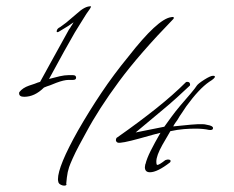

<svg xmlns="http://www.w3.org/2000/svg" viewBox="-20 -505 735 603"><path d="M181 78Q177 78 171.5 75.5Q166 73 164 69Q162 63 162 58Q162 17 225 -95Q260 -156 298.5 -213.5Q337 -271 383 -327Q475 -445 517 -451Q526 -453 526 -449L525 -446Q418 -336 354 -249.5Q290 -163 250 -88Q240 -70 228.5 -48.5Q217 -27 208.5 -8Q200 11 197 20Q192 35 190 52.5Q188 70 188 72Q190 74 188 76Q186 78 183 78ZM56 -201Q40 -201 40 -212Q40 -215 41 -216Q51 -229 71 -236L89 -242Q94 -244 98 -245.5Q102 -247 106 -248Q111 -257 119.5 -272.5Q128 -288 139 -308L197 -413Q200 -416 203 -422Q205 -425 207 -428Q209 -431 211 -435Q206 -431 194.5 -423.5Q183 -416 164 -405Q162 -404 160 -404Q158 -404 158 -406Q158 -415 169 -420Q172 -422 176.5 -425.5Q181 -429 188 -434L221 -462Q248 -487 266 -485Q266 -481 251 -461Q241 -445 232 -430.5Q223 -416 215 -403Q201 -379 181 -343Q161 -307 134 -257Q152 -262 167.5 -265.5Q183 -269 195 -269H209Q219 -269 219 -261Q219 -254 209 -254H195Q181 -254 157 -245L137 -237Q133 -236 128 -234Q123 -232 118 -230Q89 -201 56 -201ZM451 36Q435 36 435 20Q435 18 435.5 16.5Q436 15 436 13Q436 11 437 10Q441 -7 453 -31Q465 -55 484 -88Q471 -85 418 -70Q360 -54 350 -57Q345 -59 344 -64Q344 -72 349 -74Q416 -121 470 -164Q524 -207 564 -247Q566 -248 568 -248Q577 -248 577 -239Q577 -237 576 -236Q558 -219 535.5 -198.5Q513 -178 485 -155L406 -89L496 -107Q506 -121 518 -137.5Q530 -154 546 -173Q566 -196 579.5 -212Q593 -228 598 -236Q600 -239 605.5 -243.5Q611 -248 622 -255Q641 -267 649 -267Q655 -267 655 -264Q655 -259 637 -248Q605 -226 565 -171L551 -150Q548 -146 544.5 -140.5Q541 -135 537 -128Q534 -124 530.5 -119Q527 -114 524 -108Q561 -112 579.5 -113.5Q598 -115 602 -115Q609 -115 616 -115Q623 -115 630 -113Q649 -110 649 -103Q649 -95 636 -97Q619 -101 593 -101Q577 -101 557.5 -99.5Q538 -98 515 -93L490 -50Q471 -16 471 2Q471 13 474 13Q480 13 499 -2Q502 -3 504 -3.5Q506 -4 507 -4Q516 -4 516 1Q516 2 515 3Q514 4 514 5Q474 36 451 36Z"/></svg>

Font: Whisper
Style: Regular
Weight: 400
Designer: Robert E. Leuschke
Foundry: Robert E. Leuschke
Version: Version 1.010; ttfautohint (v1.8.4.7-5d5b)